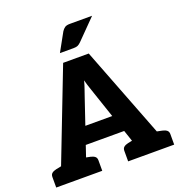

<svg xmlns="http://www.w3.org/2000/svg" viewBox="-163 -1083 1139 1219"><g transform="rotate(-20 406.5 -473.5)"><path d="M38 0 320 -729H493L775 0H644Q622 0 607.5 -10.5Q593 -21 588 -37L439 -478Q432 -500 423.5 -524Q415 -548 407 -579Q399 -548 390.5 -525Q382 -502 374 -477L225 -37Q220 -23 205.5 -11.5Q191 0 170 0ZM138 0V-71H260V0ZM228 -190 238 -305H564L574 -190ZM533 0V-71H665V0ZM8 0V-71Q8 -88 18.5 -96.5Q29 -105 47 -109L91 -118L105 0ZM222 0 236 -118 280 -109Q298 -105 308.5 -96.5Q319 -88 319 -71V0ZM494 0V-71Q494 -88 504.5 -96.5Q515 -105 533 -109L577 -118L591 0ZM708 0 722 -118 766 -109Q784 -105 794.5 -96.5Q805 -88 805 -71V0ZM322 -794 390 -917Q399 -931 410.5 -939Q422 -947 445 -947H595L465 -815Q454 -804 443.5 -799Q433 -794 415 -794Z"/></g></svg>

Font: Aleo Black
Style: Regular
Weight: 900
Designer: Alessio Laiso
Foundry: Alessio Laiso
Version: Version 2.001;gftools[0.9.29]